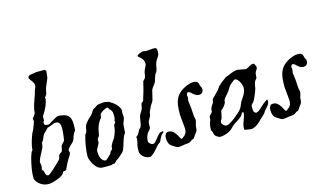

<svg xmlns="http://www.w3.org/2000/svg" viewBox="-87 -1014 2185 1295"><g transform="rotate(-15 1005.0 -366.5)"><path d="M25.4 -79.6Q25.4 -85.9 27.1 -99.4Q28.8 -112.8 31.7 -129.2Q34.7 -145.5 38.6 -163.6Q42.5 -181.6 47.1 -197.3Q51.8 -212.9 56.6 -224.4Q61.5 -235.8 66.9 -239.3Q68.8 -267.1 76.9 -294.7Q85 -322.3 94.7 -347.2Q94.7 -347.7 96.4 -350.8Q98.1 -354 100.3 -358.2Q102.5 -362.3 104.7 -366.7Q106.9 -371.1 107.9 -373.5Q108.9 -375.5 112.1 -383.5Q115.2 -391.6 118.7 -401.4L127.4 -425.8Q127.4 -431.2 125.7 -435.1Q124 -439 124 -442.9Q126 -444.8 128.9 -449.5Q131.8 -454.1 135.7 -459.5Q139.2 -463.9 141.6 -468.8Q144 -473.6 146 -474.6Q146.5 -476.1 147 -480.5Q147.5 -484.9 147.9 -489.5Q148.4 -494.1 148.9 -498Q149.4 -502 149.4 -502.4Q155.8 -533.7 167.5 -563.7Q179.2 -593.8 187.5 -625Q189.9 -633.3 193.8 -640.9Q197.8 -648.4 197.8 -658.2Q197.8 -665.5 194.6 -672.6Q191.4 -679.7 187 -686.3Q182.6 -692.9 177.7 -699Q172.9 -705.1 169.9 -710.4Q168.5 -711.4 168.2 -713.9Q168 -716.3 168 -717.3Q168 -726.6 174.8 -730.5Q181.6 -734.4 190.9 -735.8Q200.2 -737.3 210 -738Q219.7 -738.8 225.6 -741.7H285.6Q286.1 -741.7 290.3 -738Q294.4 -734.4 295.4 -732.4V-726.6Q293 -711.9 292 -697Q291 -682.1 285.6 -672.4Q279.8 -657.7 272.5 -642.3Q265.1 -627 261.7 -611.8Q261.2 -610.4 260 -605Q258.8 -599.6 257.8 -593.8Q256.3 -588.4 255.4 -583Q254.4 -577.6 253.4 -577.1Q252.9 -576.2 251.2 -574Q249.5 -571.8 247.6 -569.1Q245.6 -566.4 243.7 -564.2Q241.7 -562 240.7 -561.5Q240.7 -561 241.5 -556.6Q242.2 -552.2 242.2 -548.8Q242.2 -547.9 241.9 -546.4Q241.7 -544.9 240.7 -544.9Q239.7 -534.7 236.1 -523.2Q232.4 -511.7 227.3 -500.2Q222.2 -488.8 216.6 -478.3Q210.9 -467.8 206.1 -459.5L194.3 -442.9V-414.1Q194.3 -413.6 193.4 -411.9Q192.4 -410.2 190.9 -408.2Q189.5 -406.2 188.5 -404.3Q187.5 -402.3 187.5 -401.9V-394.5Q187.5 -388.7 190.4 -385.3Q193.4 -381.8 197.8 -380.4Q202.1 -378.9 207.5 -378.7Q212.9 -378.4 217.3 -378.4Q221.2 -378.4 231 -384.5Q240.7 -390.6 252.4 -398.2Q264.2 -405.8 276.6 -411.9Q289.1 -418 298.3 -418Q318.4 -416 333.7 -412.1Q349.1 -408.2 359.6 -399.4Q370.1 -390.6 375.5 -376Q380.9 -361.3 380.9 -338.9V-325.2Q380.9 -315.4 380.6 -307.1Q380.4 -298.8 378.4 -293Q377.9 -292.5 376 -289.8Q374 -287.1 371.8 -283.9Q369.6 -280.8 367.9 -277.6Q366.2 -274.4 365.7 -272.9Q359.9 -263.2 356.4 -249.8Q353 -236.3 346.2 -225.6Q342.8 -221.7 335.7 -215.3Q328.6 -209 321.3 -201.7Q314 -194.3 308.3 -187Q302.7 -179.7 302.2 -173.8Q302.2 -172.9 303.2 -170.4Q304.2 -168 304.2 -167.5L306.6 -160.6Q306.6 -154.8 304.2 -148.9Q301.8 -143.1 298.1 -137.2Q294.4 -131.3 290.3 -125.7Q286.1 -120.1 283.2 -114.7Q274.9 -100.1 267.3 -85Q259.8 -69.8 253.4 -54.2Q252 -51.3 248.5 -50Q245.1 -48.8 241.2 -48.1Q237.3 -47.4 233.9 -46.9Q230.5 -46.4 229 -45.4Q228 -45.4 227.1 -40.5Q226.1 -38.6 225.6 -36.1Q218.3 -26.4 203.9 -18.1Q189.5 -9.8 173.1 -3.7Q156.7 2.4 140.9 5.9Q125 9.3 114.7 9.3Q85 9.3 61.3 -6.3Q37.6 -22 25.4 -48.3ZM94.7 -96.2Q94.7 -95.2 97.7 -91.6Q100.6 -87.9 103 -86.9Q103 -85.9 103.8 -83.5Q104.5 -81.1 105.5 -80.1Q106.9 -75.2 107.9 -69.6Q108.9 -64 111.1 -59.3Q113.3 -54.7 117.2 -51.5Q121.1 -48.3 128.4 -48.3Q130.9 -48.3 139.2 -54.4Q147.5 -60.5 158 -69.6Q168.5 -78.6 180.2 -89.6Q191.9 -100.6 201.9 -110.1Q211.9 -119.6 218.5 -126.7Q225.1 -133.8 225.6 -135.3Q226.1 -135.7 227.1 -139.4Q228 -143.1 229 -147.2Q230 -151.4 230.7 -155Q231.4 -158.7 232.4 -159.7Q234.4 -165.5 242.2 -169.9Q250 -174.3 253.4 -177.2Q257.3 -182.6 259 -188.5Q260.7 -194.3 261.5 -200.2Q262.2 -206.1 263.2 -211.2Q264.2 -216.3 267.1 -220.7Q267.1 -221.2 269.8 -224.4Q272.5 -227.5 275.9 -231.2Q279.3 -234.9 282 -237.8Q284.7 -240.7 285.6 -241.7Q286.1 -242.7 288.3 -245.6Q290.5 -248.5 290.5 -249Q292.5 -267.1 295.4 -287.6Q298.3 -308.1 298.3 -327.1Q298.3 -335.9 297.6 -345Q296.9 -354 293.7 -361.6Q290.5 -369.1 284.2 -373.8Q277.8 -378.4 267.1 -378.4Q258.8 -378.4 251.7 -376.2Q244.6 -374 237.3 -370.8Q230 -367.7 222.4 -364.5Q214.8 -361.3 206.1 -359.9Q204.1 -358.9 200.2 -354.5Q196.3 -350.1 191.9 -345.7Q186 -339.8 181.4 -334.7Q176.8 -329.6 174.8 -328.6Q169.4 -323.2 166.5 -317.1Q163.6 -311 160.9 -304.7Q158.2 -298.3 155.8 -292Q153.3 -285.6 149.4 -280.3L142.1 -272.9Q142.1 -272 141.8 -269Q141.6 -266.1 141.1 -262.7Q140.6 -259.3 140.1 -256.1Q139.6 -252.9 139.2 -252Q139.2 -251 138.7 -248.3Q138.2 -245.6 137.2 -242.7Q136.2 -239.7 135.3 -237.1Q134.3 -234.4 133.3 -233.9Q123.5 -211.9 111.1 -190.4Q98.6 -168.9 94.7 -147Q94.7 -146.5 95.2 -144Q95.7 -141.6 96.4 -138.2Q97.2 -134.8 97.7 -131.8Q98.1 -128.9 98.1 -127.4V-118.2Q98.1 -111.8 96.4 -107.7Q94.7 -103.5 94.7 -97.2Z M415 -101.6Q415 -136.7 421.9 -176Q428.7 -215.3 438.5 -249Q439.9 -250.5 443.6 -254.4Q447.3 -258.3 447.3 -259.3Q450.2 -265.1 451.7 -272Q453.1 -278.8 454.1 -285.9Q455.1 -293 457 -300Q459 -307.1 462.9 -313.5Q467.8 -321.8 474.4 -329.6Q481 -337.4 488.3 -344.7Q495.6 -352.1 502.9 -358.6Q510.3 -365.2 516.1 -371.6Q522 -379.4 526.4 -388.4Q530.8 -397.5 537.6 -401.4Q539.6 -402.3 544.9 -405.3Q550.3 -408.2 550.8 -408.2Q551.3 -409.2 553.7 -410.9Q556.2 -412.6 559.1 -414.3Q562 -416 564.5 -418Q566.9 -419.9 567.9 -420.9Q579.1 -422.9 590.3 -424.8Q601.6 -426.8 612.8 -426.8Q622.6 -426.8 631.6 -424.8Q640.6 -422.9 650.9 -420.9Q651.4 -419.4 654.5 -417.5Q657.7 -415.5 659.2 -414.6Q668.5 -409.7 679 -401.6Q689.5 -393.6 698.5 -383.5Q707.5 -373.5 713.6 -362.5Q719.7 -351.6 719.7 -340.3Q719.7 -337.4 718.5 -334.5Q717.3 -331.5 717.3 -326.2Q717.3 -319.3 718.5 -312Q719.7 -304.7 719.7 -298.8Q719.7 -291.5 717.5 -284.7Q715.3 -277.8 712.6 -271.2Q710 -264.6 707.5 -258.3Q705.1 -252 704.6 -245.6Q704.1 -242.7 703.6 -235.4Q703.1 -228 702.6 -220Q702.1 -211.9 701.7 -204.6Q701.2 -197.3 701.2 -194.3Q700.7 -193.4 698.7 -188.2Q696.8 -183.1 694.3 -182.6Q687.5 -170.9 683.1 -158.9Q678.7 -147 675 -134.8Q671.4 -122.6 667.7 -110.4Q664.1 -98.1 659.2 -86.9Q656.2 -79.1 652.1 -73.7Q647.9 -68.4 643.3 -63.7Q638.7 -59.1 633.3 -54.9Q627.9 -50.8 622.1 -44.9Q615.7 -39.1 613 -36.9Q610.4 -34.7 608.6 -33.9Q606.9 -33.2 604.7 -32Q602.5 -30.8 596.7 -26.4L580.6 -10.3Q580.1 -9.8 577.6 -9.3Q575.2 -8.8 572.5 -8.5Q569.8 -8.3 567.4 -8.1Q564.9 -7.8 564.5 -7.8Q563.5 -7.8 559.8 -6.3Q556.2 -4.9 555.2 -4.4L513.2 -3.4Q502 -3.4 491.2 -4.4Q480.5 -5.4 475.1 -7.8Q464.8 -10.7 454.1 -22Q443.4 -33.2 434.8 -47.6Q426.3 -62 420.7 -76.7Q415 -91.3 415 -101.6ZM486.8 -117.2Q486.8 -108.9 488.5 -96.4Q490.2 -84 494.9 -72.5Q499.5 -61 508.1 -53Q516.6 -44.9 529.8 -44.9Q532.7 -46.9 538.3 -51.8Q543.9 -56.6 549.8 -62.5Q555.7 -68.4 560.8 -73.2Q565.9 -78.1 567.9 -80.1L572.8 -92.3Q573.2 -93.3 575.2 -95.5Q577.1 -97.7 579.6 -99.9Q582 -102.1 584.2 -103.8Q586.4 -105.5 587.4 -105.5L589.8 -127.4Q590.3 -128.4 592 -131.8Q593.8 -135.3 595.9 -139.4Q598.1 -143.6 600.1 -147.5Q602.1 -151.4 603.5 -152.8Q603.5 -153.3 605 -155.8Q606.4 -158.2 608.4 -160.9Q610.4 -163.6 612.1 -165.8Q613.8 -168 614.3 -168Q623 -180.2 627.7 -195.8Q632.3 -211.4 638.2 -224.6Q638.2 -225.6 638.9 -229.5Q639.6 -233.4 639.6 -235.8Q640.1 -237.3 640.6 -241.2Q641.1 -245.1 641.6 -249.3Q642.1 -253.4 642.6 -256.8Q643.1 -260.3 643.1 -261.2Q643.6 -261.7 645 -263.7Q646.5 -265.6 648.4 -267.8Q650.4 -270 651.9 -272Q653.3 -273.9 653.3 -274.4Q653.3 -275.4 654.1 -276.4Q654.8 -277.3 654.8 -278.8Q654.8 -279.8 654.1 -281.7Q653.3 -283.7 653.3 -289.1Q653.3 -291 654.3 -292.5Q655.3 -293.9 656.7 -296.4Q657.7 -303.2 658.4 -309.3Q659.2 -315.4 659.2 -321.8Q659.2 -328.1 658.4 -334.7Q657.7 -341.3 656.7 -348.1Q655.3 -353 647.5 -364.7Q642.6 -368.7 639.4 -372.3Q636.2 -376 635.3 -379.4Q635.3 -386.2 628.9 -386.2Q623 -386.2 614.3 -382.8Q605.5 -379.4 596.9 -374.3Q588.4 -369.1 581.5 -362.8Q574.7 -356.4 572.8 -350.6Q572.8 -349.6 572.5 -346.9Q572.3 -344.2 571.8 -341.1Q571.3 -337.9 571 -335Q570.8 -332 570.3 -331.1Q554.7 -314.9 541.5 -283.7Q535.2 -268.6 532.5 -252.4Q529.8 -236.3 526.4 -220.7Q525.4 -216.8 523.2 -213.6Q521 -210.4 518.3 -207.3Q515.6 -204.1 513.7 -200.4Q511.7 -196.8 511.2 -192.4V-173.3Q508.8 -166.5 504.9 -159.4Q501 -152.3 496.8 -145.5Q492.7 -138.7 489.7 -131.6Q486.8 -124.5 486.8 -117.2Z M756.8 -65.9Q756.8 -74.7 758.5 -83.5Q760.3 -92.3 762.5 -100.8Q764.6 -109.4 766.4 -117.9Q768.1 -126.5 768.1 -134.3L766.1 -143.6Q766.1 -144.5 767.8 -145.8Q769.5 -147 770.5 -147Q781.2 -154.8 786.9 -165.8Q792.5 -176.8 799.3 -189.5L800.3 -190.4Q801.8 -191.9 802.7 -191.9Q803.2 -192.4 806.6 -195.6Q810.1 -198.7 810.1 -199.2Q814.9 -207.5 817.1 -217.8Q819.3 -228 821 -239Q822.8 -250 824.5 -260.7Q826.2 -271.5 829.6 -280.3Q835 -290 840.3 -298.1Q845.7 -306.2 850.1 -314.9Q854 -324.7 855.5 -336.9Q856.9 -349.1 860.8 -357.4Q860.8 -358.4 866 -360.8Q871.1 -363.3 872.1 -364.3Q872.6 -364.7 874.8 -369.6Q877 -374.5 877 -377Q896 -434.1 909.2 -495.1L925.3 -512.7Q927.2 -517.1 928.7 -523.2Q930.2 -529.3 931.2 -535.6Q932.1 -542 933.1 -548.1Q934.1 -554.2 936 -558.6Q937.5 -564 940.4 -569.8Q943.4 -575.7 946.5 -581.8Q949.7 -587.9 952.1 -593.8Q954.6 -599.6 954.6 -605.5Q954.6 -622.1 948.7 -632.8Q942.9 -643.6 935.5 -650.1Q928.2 -656.7 922.4 -660.9Q916.5 -665 916.5 -668.9Q916.5 -673.3 922.6 -677.2Q928.7 -681.2 936.3 -684.1Q943.8 -687 950.7 -689Q957.5 -690.9 959 -690.9L979 -687.5L1028.8 -690.9Q1036.6 -690.9 1041.7 -690.4Q1046.9 -689.9 1050 -687.7Q1053.2 -685.5 1054.7 -680.7Q1056.2 -675.8 1056.2 -666.5Q1056.2 -652.3 1053.7 -644Q1051.3 -635.7 1047.1 -629.2Q1043 -622.6 1037.8 -615.5Q1032.7 -608.4 1027.3 -596.2Q1022 -582 1019.8 -566.2Q1017.6 -550.3 1011.2 -534.7Q1008.8 -530.3 1003.7 -523.9Q998.5 -517.6 998.5 -515.1Q998 -514.2 996.1 -508.5Q994.1 -502.9 991.9 -496.1Q989.7 -489.3 988 -483.2Q986.3 -477.1 985.8 -475.6Q983.4 -467.8 978.3 -460.7Q973.1 -453.6 967.8 -446.8Q962.4 -439.9 957.8 -432.6Q953.1 -425.3 951.2 -417.5Q947.3 -401.9 943.8 -386Q940.4 -370.1 936 -355Q934.1 -349.6 931.2 -344.7Q928.2 -339.8 924.3 -334.5Q920.9 -330.1 918.2 -325.4Q915.5 -320.8 913.1 -314.9Q910.6 -309.6 905 -298.8Q899.4 -288.1 897.5 -280.3L894 -259.3L874.5 -223.1Q874.5 -222.2 874 -220Q873.5 -217.8 873.3 -215.3Q873 -212.9 872.6 -210.7Q872.1 -208.5 872.1 -208V-182.6Q871.6 -178.2 868.7 -173.8Q865.7 -169.4 862.1 -165Q858.4 -160.6 855 -157Q851.6 -153.3 850.1 -151.4Q842.3 -139.2 838.1 -124.5Q834 -109.9 834 -96.2Q834 -91.3 837.2 -86.7Q840.3 -82 844.7 -78.1Q849.1 -74.2 854 -71.8Q858.9 -69.3 861.8 -69.3Q873 -69.3 882.3 -79.6Q891.6 -89.8 900.9 -102.3Q910.2 -114.7 920.9 -125Q931.6 -135.3 946.3 -135.3L952.1 -131.8V-127.4Q942.9 -121.6 937.5 -115.2Q932.1 -108.9 928.2 -101.8Q924.3 -94.7 920.9 -86.9Q917.5 -79.1 913.1 -70.8Q913.1 -69.8 911.4 -68.6Q909.7 -67.4 909.2 -67.4Q897 -59.1 888.2 -49.1Q879.4 -39.1 870.6 -28.8Q861.8 -18.6 851.8 -8.8Q841.8 1 827.1 9.3H821.3Q798.8 9.3 780.8 -4.6Q762.7 -18.6 756.8 -39.6Z M958 -99.6Q961.4 -105.5 963.4 -109.6Q965.3 -113.8 967.8 -116.7Q970.2 -119.6 974.1 -121.1Q978 -122.6 986.3 -122.6Q1003.9 -122.6 1016.1 -111.8Q1028.3 -101.1 1036.4 -88.1Q1044.4 -75.2 1049.6 -64.5Q1054.7 -53.7 1058.1 -53.2Q1058.1 -52.2 1060.3 -53.2Q1062.5 -54.2 1064 -54.7Q1083.5 -67.4 1091.3 -80.3Q1099.1 -93.3 1099.1 -114.7L1089.8 -212.9Q1089.8 -248 1093.3 -275.6Q1096.7 -303.2 1107.7 -325Q1118.7 -346.7 1138.4 -363.3Q1158.2 -379.9 1191.4 -393.6Q1201.7 -397.5 1211.2 -399.7Q1220.7 -401.9 1232.9 -401.9Q1246.1 -401.9 1252.7 -399.7Q1259.3 -397.5 1262.7 -392.6Q1266.1 -387.7 1267.8 -380.6Q1269.5 -373.5 1272.5 -364.3Q1272.9 -363.3 1274.2 -361.1Q1275.4 -358.9 1276.9 -356.4Q1278.3 -354 1279.3 -351.6Q1280.3 -349.1 1280.3 -348.1V-338.9Q1280.3 -326.2 1271.7 -317.6Q1263.2 -309.1 1249.5 -309.1Q1236.8 -309.1 1227.3 -314.7Q1217.8 -320.3 1210.2 -327.4Q1202.6 -334.5 1196 -340.1Q1189.5 -345.7 1183.1 -345.7Q1176.3 -345.7 1173.3 -340.3Q1170.4 -335 1169.4 -329.6Q1169.4 -327.1 1170.2 -323.2Q1170.9 -319.3 1170.9 -318.4Q1170.9 -317.4 1171.4 -316.9Q1171.4 -315.9 1171.6 -315.7Q1171.9 -315.4 1171.9 -314.9Q1171.9 -308.6 1170.2 -301.8Q1168.5 -294.9 1168.5 -287.1Q1168.5 -286.1 1168.5 -284.2Q1168.5 -282.2 1169.4 -279.8Q1172.9 -257.3 1174.8 -235.8Q1176.8 -214.4 1177.7 -189.5Q1177.7 -188 1178 -184.8Q1178.2 -181.6 1178.7 -178Q1179.2 -174.3 1179.9 -171.1Q1180.7 -168 1181.2 -166.5Q1181.2 -165 1182.4 -160.6Q1183.6 -156.2 1183.6 -153.8Q1183.6 -150.9 1182.6 -145.5Q1181.6 -140.1 1180.2 -134.5Q1178.7 -128.9 1177 -123.8Q1175.3 -118.7 1174.3 -115.7Q1172.4 -105.5 1172.4 -94.7Q1172.4 -84 1167 -74.2Q1164.6 -71.8 1160.6 -66.4Q1156.7 -61 1152.6 -55.2Q1148.4 -49.3 1144.8 -43.7Q1141.1 -38.1 1139.6 -36.1Q1137.7 -33.2 1135.5 -32.2Q1133.3 -31.2 1130.6 -30.8Q1127.9 -30.3 1125.5 -29.3Q1123 -28.3 1121.1 -26.4Q1113.3 -20 1107.7 -17.1Q1102.1 -14.2 1096.7 -13.2Q1091.3 -12.2 1084.2 -12Q1077.1 -11.7 1066.4 -10.3Q1064.9 -9.8 1059.8 -9Q1054.7 -8.3 1048.3 -7.3Q1042 -6.3 1035.6 -5.6Q1029.3 -4.9 1025.9 -4.9Q1020 -4.9 1014.4 -7.3Q1008.8 -9.8 1003.4 -13.4Q998 -17.1 992.9 -20.5Q987.8 -23.9 983.4 -26.4Q969.2 -35.2 963.4 -49.6Q957.5 -64 957.5 -82Z M1482.9 -3.4V-15.1Q1482.9 -28.3 1486.8 -41Q1490.7 -53.7 1495.6 -66.2Q1500.5 -78.6 1504.4 -91.8Q1508.3 -105 1508.3 -119.1Q1501 -119.1 1498.5 -118.7Q1496.1 -118.2 1495.4 -116.5Q1494.6 -114.7 1494.1 -111.8Q1493.7 -108.9 1489.7 -104Q1485.8 -97.2 1476.6 -89.8Q1467.3 -82.5 1456.5 -75.4Q1445.8 -68.4 1435.5 -62Q1425.3 -55.7 1420.4 -50.8L1412.6 -43.9Q1403.8 -33.2 1392.1 -24.7Q1380.4 -16.1 1366.7 -10.3Q1353 -4.4 1338.6 -1.5Q1324.2 1.5 1310.5 1.5Q1292 -6.8 1285.6 -12.9Q1279.3 -19 1277.1 -25.1Q1274.9 -31.2 1273.7 -39.1Q1272.5 -46.9 1265.1 -58.1Q1265.1 -60.1 1265.4 -64.7Q1265.6 -69.3 1265.9 -74.2Q1266.1 -79.1 1266.6 -83.5Q1267.1 -87.9 1267.6 -89.4Q1267.6 -90.3 1268.3 -94.7Q1269 -99.1 1270.5 -104.2Q1272 -109.4 1273.9 -114.5Q1275.9 -119.6 1277.8 -122.6Q1279.8 -129.4 1279.3 -138.2Q1278.8 -147 1282.7 -153.8Q1283.7 -154.3 1286.6 -157.5Q1289.6 -160.6 1293 -164.3Q1296.4 -168 1299.1 -171.1Q1301.8 -174.3 1302.2 -174.8Q1303.2 -175.8 1303.2 -179.4Q1303.2 -183.1 1303.7 -188.5Q1304.7 -192.9 1305.2 -196.8Q1305.7 -200.7 1306.6 -201.7L1309.1 -208Q1312 -214.4 1318.8 -222.9Q1325.7 -231.4 1327.6 -239.7Q1329.6 -246.6 1329.6 -251.5Q1329.6 -256.3 1334.5 -261.7Q1337.4 -264.2 1344.2 -271Q1351.1 -277.8 1358.4 -285.4Q1365.7 -293 1372.1 -299.8Q1378.4 -306.6 1380.9 -309.1Q1381.3 -309.6 1383.5 -312.7Q1385.7 -315.9 1387.9 -319.1Q1390.1 -322.3 1392.1 -325.2Q1394 -328.1 1394 -328.6Q1399.4 -335 1407.7 -342Q1416 -349.1 1424.8 -355.7Q1433.6 -362.3 1441.7 -368.2Q1449.7 -374 1455.1 -378.4Q1465.8 -381.3 1476.6 -386Q1487.3 -390.6 1498 -395Q1508.8 -399.4 1520 -402.3Q1531.2 -405.3 1543 -405.3L1596.2 -395.5Q1604 -395.5 1610.8 -398.9Q1617.7 -402.3 1624.5 -406.5Q1631.3 -410.6 1638.7 -414.1Q1646 -417.5 1655.3 -417.5Q1658.7 -417.5 1661.9 -414.1Q1665 -410.6 1667.2 -406Q1669.4 -401.4 1670.9 -396.7Q1672.4 -392.1 1672.4 -390.1Q1672.4 -382.8 1670.7 -378.9Q1668.9 -375 1666.3 -371.3Q1663.6 -367.7 1660.6 -363.3Q1657.7 -358.9 1655.3 -350.6L1652.8 -319.3Q1652.8 -318.4 1651.4 -316.7Q1649.9 -314.9 1647.9 -312.7Q1646 -310.5 1644.5 -308.8Q1643.1 -307.1 1642.6 -306.6Q1637.7 -299.8 1635.3 -293.2Q1632.8 -286.6 1631.3 -279.8Q1629.9 -272.9 1628.9 -266.1Q1627.9 -259.3 1626.5 -252Q1625.5 -247.6 1620.8 -235.1Q1616.2 -222.7 1610.4 -209Q1604.5 -195.3 1599.1 -183.8Q1593.8 -172.4 1591.8 -170.4Q1587.9 -165.5 1584.5 -162.4Q1581.1 -159.2 1578.4 -156.2Q1575.7 -153.3 1574 -149.9Q1572.3 -146.5 1572.3 -141.1Q1572.3 -138.7 1572.3 -132.8Q1572.3 -127 1572.8 -120.6Q1573.2 -114.3 1574.2 -109.4Q1575.2 -104.5 1576.7 -104Q1578.6 -99.6 1583.5 -95.9Q1588.4 -92.3 1593.8 -92.3L1596.2 -95.2Q1604 -95.2 1612.3 -102.1Q1620.6 -108.9 1630.9 -118.7Q1641.1 -128.4 1654.1 -139.6Q1667 -150.9 1684.1 -159.7Q1685.1 -159.7 1685.8 -158.4Q1686.5 -157.2 1686.5 -156.2V-147Q1686.5 -135.7 1681.4 -127.2Q1676.3 -118.7 1668.9 -110.8Q1661.6 -103 1654.3 -94.7Q1647 -86.4 1642.6 -76.2Q1640.1 -73.2 1632.8 -66.2Q1625.5 -59.1 1617.2 -51.5Q1608.9 -43.9 1601.6 -36.9Q1594.2 -29.8 1591.8 -26.9Q1586.4 -22 1579.3 -16.4Q1572.3 -10.7 1564.2 -6.1Q1556.2 -1.5 1547.6 1.7Q1539.1 4.9 1531.2 4.9Q1521.5 4.9 1509.3 2.4Q1497.1 0 1487.3 -1ZM1343.8 -92.3Q1343.8 -86.4 1346.9 -80.8Q1350.1 -75.2 1354.7 -70.8Q1359.4 -66.4 1365.2 -64Q1371.1 -61.5 1376.5 -61.5Q1385.7 -61.5 1401.4 -70.8Q1417 -80.1 1433.6 -92.8Q1450.2 -105.5 1465.1 -118.9Q1480 -132.3 1487.3 -141.1Q1495.6 -149.9 1500.7 -163.8Q1505.9 -177.7 1511.7 -189.5Q1518.1 -200.2 1525.4 -210.4Q1532.7 -220.7 1538.6 -231.4Q1544.4 -242.2 1548.3 -254.2Q1552.2 -266.1 1552.2 -279.8Q1552.2 -285.6 1549.1 -296.9Q1545.9 -308.1 1540 -319.3Q1534.2 -330.6 1525.9 -338.9Q1517.6 -347.2 1506.8 -347.2Q1504.4 -346.2 1499.8 -343Q1495.1 -339.8 1490.2 -335.7Q1485.4 -331.5 1481 -327.9Q1476.6 -324.2 1474.6 -322.8Q1469.2 -317.9 1465.3 -312.7Q1461.4 -307.6 1458.3 -302.2Q1455.1 -296.9 1451.9 -291.3Q1448.7 -285.6 1444.3 -280.3Q1440.4 -273.9 1434.3 -267.3Q1428.2 -260.7 1422.1 -253.7Q1416 -246.6 1410.9 -239Q1405.8 -231.4 1404.3 -223.1V-214.4Q1401.4 -207.5 1397 -200.9Q1392.6 -194.3 1387.2 -188Q1381.8 -181.6 1376.2 -176.3Q1370.6 -170.9 1365.7 -167.5Q1365.2 -164.6 1364 -158Q1362.8 -151.4 1361.3 -144Q1359.9 -136.7 1358.4 -130.6Q1356.9 -124.5 1356.4 -122.6Q1355.5 -117.2 1353.5 -113.8Q1351.6 -110.4 1349.4 -107.2Q1347.2 -104 1345.5 -100.6Q1343.8 -97.2 1343.8 -92.3Z M1687.5 -99.6Q1690.9 -105.5 1692.9 -109.6Q1694.8 -113.8 1697.3 -116.7Q1699.7 -119.6 1703.6 -121.1Q1707.5 -122.6 1715.8 -122.6Q1733.4 -122.6 1745.6 -111.8Q1757.8 -101.1 1765.9 -88.1Q1773.9 -75.2 1779.1 -64.5Q1784.2 -53.7 1787.6 -53.2Q1787.6 -52.2 1789.8 -53.2Q1792 -54.2 1793.5 -54.7Q1813 -67.4 1820.8 -80.3Q1828.6 -93.3 1828.6 -114.7L1819.3 -212.9Q1819.3 -248 1822.8 -275.6Q1826.2 -303.2 1837.2 -325Q1848.1 -346.7 1867.9 -363.3Q1887.7 -379.9 1920.9 -393.6Q1931.2 -397.5 1940.7 -399.7Q1950.2 -401.9 1962.4 -401.9Q1975.6 -401.9 1982.2 -399.7Q1988.8 -397.5 1992.2 -392.6Q1995.6 -387.7 1997.3 -380.6Q1999 -373.5 2002 -364.3Q2002.4 -363.3 2003.7 -361.1Q2004.9 -358.9 2006.3 -356.4Q2007.8 -354 2008.8 -351.6Q2009.8 -349.1 2009.8 -348.1V-338.9Q2009.8 -326.2 2001.2 -317.6Q1992.7 -309.1 1979 -309.1Q1966.3 -309.1 1956.8 -314.7Q1947.3 -320.3 1939.7 -327.4Q1932.1 -334.5 1925.5 -340.1Q1918.9 -345.7 1912.6 -345.7Q1905.8 -345.7 1902.8 -340.3Q1899.9 -335 1898.9 -329.6Q1898.9 -327.1 1899.7 -323.2Q1900.4 -319.3 1900.4 -318.4Q1900.4 -317.4 1900.9 -316.9Q1900.9 -315.9 1901.1 -315.7Q1901.4 -315.4 1901.4 -314.9Q1901.4 -308.6 1899.7 -301.8Q1897.9 -294.9 1897.9 -287.1Q1897.9 -286.1 1897.9 -284.2Q1897.9 -282.2 1898.9 -279.8Q1902.3 -257.3 1904.3 -235.8Q1906.2 -214.4 1907.2 -189.5Q1907.2 -188 1907.5 -184.8Q1907.7 -181.6 1908.2 -178Q1908.7 -174.3 1909.4 -171.1Q1910.2 -168 1910.6 -166.5Q1910.6 -165 1911.9 -160.6Q1913.1 -156.2 1913.1 -153.8Q1913.1 -150.9 1912.1 -145.5Q1911.1 -140.1 1909.7 -134.5Q1908.2 -128.9 1906.5 -123.8Q1904.8 -118.7 1903.8 -115.7Q1901.9 -105.5 1901.9 -94.7Q1901.9 -84 1896.5 -74.2Q1894 -71.8 1890.1 -66.4Q1886.2 -61 1882.1 -55.2Q1877.9 -49.3 1874.3 -43.7Q1870.6 -38.1 1869.1 -36.1Q1867.2 -33.2 1865 -32.2Q1862.8 -31.2 1860.1 -30.8Q1857.4 -30.3 1855 -29.3Q1852.5 -28.3 1850.6 -26.4Q1842.8 -20 1837.2 -17.1Q1831.5 -14.2 1826.2 -13.2Q1820.8 -12.2 1813.7 -12Q1806.6 -11.7 1795.9 -10.3Q1794.4 -9.8 1789.3 -9Q1784.2 -8.3 1777.8 -7.3Q1771.5 -6.3 1765.1 -5.6Q1758.8 -4.9 1755.4 -4.9Q1749.5 -4.9 1743.9 -7.3Q1738.3 -9.8 1732.9 -13.4Q1727.5 -17.1 1722.4 -20.5Q1717.3 -23.9 1712.9 -26.4Q1698.7 -35.2 1692.9 -49.6Q1687 -64 1687 -82Z"/></g></svg>

Font: IM FELL English
Style: Italic
Weight: 400
Italic angle: -18°
Designer: Igino Marini
Foundry: Igino Marini
Version: 3.00